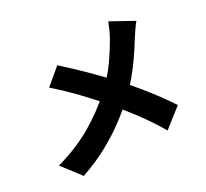

<svg xmlns="http://www.w3.org/2000/svg" viewBox="-141 -965 1282 1192"><g transform="rotate(-20 500.0 -369.0)"><path d="M853 -737Q842 -719 829 -689.5Q816 -660 808 -642Q789 -593 762.5 -534Q736 -475 702 -415.5Q668 -356 626 -301Q580 -241 522.5 -180Q465 -119 390.5 -59Q316 1 217 56L94 -57Q229 -122 327.5 -205Q426 -288 506 -392Q565 -470 601 -546Q637 -622 663 -697Q670 -718 677 -746Q684 -774 688 -794ZM297 -646Q334 -623 377 -595Q420 -567 463 -537Q506 -507 546.5 -478Q587 -449 619 -424Q701 -361 778 -292Q855 -223 916 -158L802 -31Q736 -109 667 -174Q598 -239 518 -306Q491 -329 456.5 -355.5Q422 -382 382 -412Q342 -442 296.5 -472.5Q251 -503 202 -533Z"/></g></svg>

Font: Noto Sans JP ExtraBold
Style: Regular
Weight: 800
Designer: Ryoko NISHIZUKA  (kana, bopomofo & ideographs); Paul D. Hunt (Latin, Greek & Cyrillic); Sandoll Communications , Soo-you
Foundry: Adobe
Version: Version 2.004-H2;hotconv 1.0.118;makeotfexe 2.5.65603